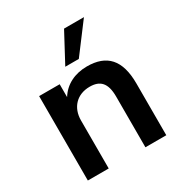

<svg xmlns="http://www.w3.org/2000/svg" viewBox="-183 -927 1006 1062"><g transform="rotate(-30 320.5 -396.5)"><path d="M204.6 0V-306.6C204.6 -388.7 257.3 -444.3 338.9 -444.3C404.8 -444.3 439 -411.1 439 -324.2V0H572.3V-330.1C572.3 -481.9 507.8 -549.3 381.8 -549.3C303.7 -549.3 239.3 -516.6 202.6 -457V-539.1H71.3V0ZM364.3 -607.4 504.4 -793.5H377.4L277.8 -607.4Z"/></g></svg>

Font: Winston SemiBold
Style: Regular
Weight: 600
Designer: Vernon Adams, Kim Jin-seong, David Berlow, Cristiano Sobral
Foundry: The Winston Project Authors
Version: Version 3.004